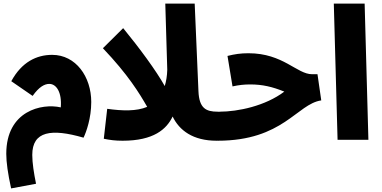

<svg xmlns="http://www.w3.org/2000/svg" viewBox="-20 -780 2129 1071"><path d="M42 271 181 245C169 186 160 129 160 84C160 -49 267 -64 446 -12C461 -43 489 -120 489 -211C489 -352 403 -474 271 -474C184 -474 101 -434 43 -327L162 -245C198 -296 229 -312 255 -312C294 -312 326 -266 319 -181C214 -205 15 -163 15 78C15 125 24 189 42 271Z M664 5C837 5 909 -59 943 -130C980 -53 1056 5 1188 5C1240 5 1279 -30 1279 -79C1279 -134 1240 -157 1194 -157C1129 -157 1091 -176 1087 -271L1066 -760H902L913 -391C912 -356 907 -326 899 -300C851 -386 758 -512 667 -623L554 -511C695 -363 758 -259 801 -184C742 -159 664 -161 578 -173L559 -6C594 1 621 5 664 5Z M1194 5C1560 5 1636 -200 1772 -220L1751 -366H1721C1636 -366 1560 -483 1366 -483C1322 -483 1289 -478 1249 -468L1277 -298C1313 -306 1343 -309 1376 -309C1444 -309 1499 -296 1566 -269C1460 -189 1308 -157 1204 -157Z M1863 0H2035L2014 -760H1842Z"/></svg>

Font: Noto Sans Arabic UI XCn Bk
Style: Regular
Weight: 900
Width: 2
Designer: Monotype Design Team, Nadine Chahine and Nizar Qandah
Foundry: Monotype Imaging Inc.
Version: Version 2.010